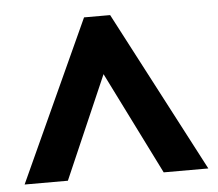

<svg xmlns="http://www.w3.org/2000/svg" viewBox="-41 -763 632 557"><g transform="rotate(-5 275.0 -484.0)"><path d="M9 -250 223 -718H299L544 -250H414L265 -549L135 -250Z"/></g></svg>

Font: Noto Sans Gujarati ExtraBold
Style: Regular
Weight: 800
Designer: Jelle Bosma - Monotype Design Team, Universal Thirst
Foundry: Monotype Imaging Inc.
Version: Version 2.106; ttfautohint (v1.8.4.7-5d5b)